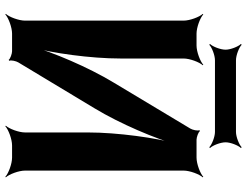

<svg xmlns="http://www.w3.org/2000/svg" viewBox="-126 -800 951 740"><g transform="rotate(90 350.0 -429.5)"><path d="M475 -687 298 -392C238 -293 180 -155 157 -72L161 -71C184 -154 205 -302 205 -418V-661C205 -685 219 -722 231 -735L229 -737C216 -725 179 -711 155 -711H109C85 -711 48 -725 35 -737L33 -735C45 -722 59 -685 59 -661V-50C59 -26 45 11 33 24L35 26C48 14 85 0 109 0H177C186 0 207 7 210 13L214 11C210 5 215 -16 220 -24L397 -318C457 -417 515 -555 538 -638L534 -639C511 -556 490 -408 490 -292V-50C490 -26 476 11 464 24L466 26C479 14 516 0 540 0H587C611 0 648 14 661 26L663 24C651 11 637 -26 637 -50V-661C637 -685 651 -722 663 -735L661 -737C648 -725 611 -711 587 -711H518C509 -711 488 -718 485 -724L481 -722C485 -716 480 -695 475 -687ZM528 -823C528 -842 540 -872 550 -882L547 -885C537 -875 507 -863 488 -863H212C192 -863 162 -875 152 -885L149 -882C159 -872 171 -842 171 -823C171 -803 159 -773 149 -763L152 -760C162 -770 192 -782 212 -782H488C507 -782 537 -770 547 -760L550 -763C540 -773 528 -803 528 -823Z"/></g></svg>

Font: Asimov
Style: Edge
Weight: 500
Designer: Google
Version: Version 2.000980: 2014